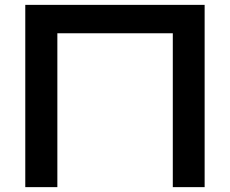

<svg xmlns="http://www.w3.org/2000/svg" viewBox="-20 -770 946 790"><path d="M822 -750V0H691V-693L751 -633H156L216 -693V0H84V-750Z"/></svg>

Font: Bounded
Style: Regular
Weight: 400
Designer: Vlad Churkin
Version: Version 1.0